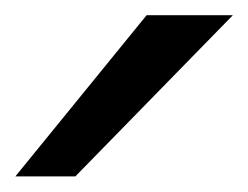

<svg xmlns="http://www.w3.org/2000/svg" viewBox="-20 -801 323 250"><path d="M170.9 -781.2 0 -571.3H78.1L283.2 -781.2Z"/></svg>

Font: Andika
Style: Regular
Weight: 400
Designer: Victor Gaultney, Annie Olsen, Julie Remington, Don Collingsworth, Eric Hays
Foundry: SIL International
Version: Version 1.000